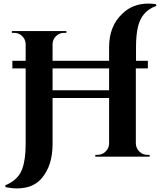

<svg xmlns="http://www.w3.org/2000/svg" viewBox="-20 -873 902 1070"><path d="M523 -10Q549 -10 568 -28Q587 -46 588 -72V-327H273V-70Q273 50 212 121Q164 177 74 177Q45 177 11 170L9 160Q83 129 104 68Q123 16 123 -70V-492H49V-534H123V-628Q122 -654 103.5 -672Q85 -690 59 -690H46V-700H350V-690H337Q312 -690 293 -672.5Q274 -655 273 -628V-534H588V-610Q588 -727 661 -796Q719 -853 807 -853Q827 -853 849 -850L851 -840Q769 -811 749 -724Q738 -679 738 -610V-534H804V-492H737V-73Q738 -47 756.5 -28.5Q775 -10 802 -10H814V0H511V-10ZM273 -370H588V-492H273Z"/></svg>

Font: Cinzel Decorative
Style: Bold
Weight: 700
Version: Version 1.002;PS 001.002;hotconv 1.0.56;makeotf.lib2.0.21325